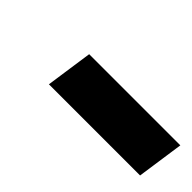

<svg xmlns="http://www.w3.org/2000/svg" viewBox="-4 -926 463 463"><g transform="rotate(45 227.5 -694.0)"><path d="M144.2 -754 126.9 -634H437.8L455.1 -754Z"/></g></svg>

Font: Blink
Style: Obl
Weight: 400
Designer: Mew Too
Foundry: Cannot Into Space Fonts
Version: Version 001.000